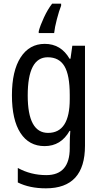

<svg xmlns="http://www.w3.org/2000/svg" viewBox="-20 -786 579 1046"><path d="M264 -766Q240 -735 219.5 -691Q199 -647 191 -616V-606H275Q278 -636 290 -682Q302 -728 313 -755V-766ZM360 -269V-246Q360 -62 242 -62Q131 -62 131 -266Q131 -474 240 -474Q302 -474 331 -425.5Q360 -377 360 -269ZM45 -267Q45 -133 91.5 -61.5Q138 10 223 10Q312 10 359 -73H363Q360 -35 360 2V21Q360 168 232 168Q148 168 77 129V208Q141 240 230 240Q443 240 443 8V-537H374L364 -466H359Q312 -547 224 -547Q140 -547 92.5 -473.5Q45 -400 45 -267Z"/></svg>

Font: Noto Sans Display SemiCondensed
Style: Regular
Weight: 400
Width: 4
Designer: Monotype Design team
Foundry: Monotype Imaging Inc.
Version: 1.000